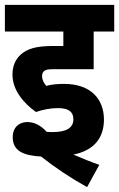

<svg xmlns="http://www.w3.org/2000/svg" viewBox="-20 -642 487 785"><path d="M217 -200C263 -200 280 -183 280 -154C280 -120 252 -102 196 -102C188 -102 180 -102 171 -103C145 -131 119 -143 91 -143C59 -143 32 -122 32 -81C32 -24 77 -6 148 -2C205 43 269 86 336 123L386 32C354 21 315 5 280 -10C366 -27 405 -80 405 -153C405 -238 350 -299 242 -299C215 -299 192 -297 169 -291C159 -303 152 -315 152 -332C152 -340 155 -347 160 -351C167 -357 175 -359 197 -359H363V-513H447V-622H0V-513H239V-454H197C123 -454 91 -441 66 -420C43 -400 31 -372 31 -337C31 -273 77 -220 127 -184C155 -194 187 -200 217 -200Z"/></svg>

Font: Noto Sans Devanagari UI Condensed
Style: Bold
Weight: 700
Width: 3
Designer: Jelle Bosma - Monotype Design Team
Foundry: Monotype Imaging Inc.
Version: Version 2.004